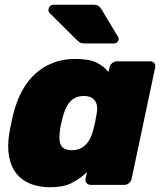

<svg xmlns="http://www.w3.org/2000/svg" viewBox="-20 -778 683 808"><path d="M192 10Q146 10 109.5 -4Q73 -18 49.5 -47Q26 -76 18 -120Q10 -164 20 -223Q24 -245 27.5 -261Q31 -277 36 -298Q50 -354 74 -397.5Q98 -441 131 -470Q164 -499 205.5 -514.5Q247 -530 296 -530Q355 -530 386.5 -514.5Q418 -499 436 -475L441 -494Q443 -505 452 -512.5Q461 -520 471 -520H612Q623 -520 629 -512.5Q635 -505 633 -494L534 -26Q532 -15 523 -7.5Q514 0 503 0H362Q351 0 344.5 -7.5Q338 -15 340 -26L346 -54Q316 -25 281 -7.5Q246 10 192 10ZM282 -146Q308 -146 325.5 -157Q343 -168 354 -186Q365 -204 371 -226Q377 -248 380.5 -264.5Q384 -281 387 -301Q391 -322 387 -338Q383 -354 370 -364Q357 -374 333 -374Q308 -374 291 -363.5Q274 -353 263.5 -334.5Q253 -316 246 -292Q242 -277 238 -260Q234 -243 232 -228Q229 -204 231 -185.5Q233 -167 245 -156.5Q257 -146 282 -146ZM338 -595Q323 -595 316 -599.5Q309 -604 302 -611L187 -725Q183 -731 184 -738Q187 -758 207 -758H374Q386 -758 392.5 -754.5Q399 -751 407 -739L476 -624Q481 -619 479 -611Q475 -595 460 -595Z"/></svg>

Font: Rubik ExtraBold
Style: Italic
Weight: 800
Italic angle: -12°
Designer: Hubert and Fischer
Foundry: Hubert and Fischer
Version: Version 2.300;gftools[0.9.30]